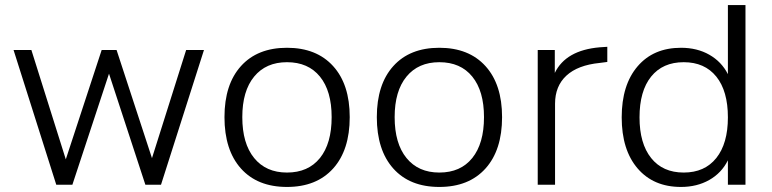

<svg xmlns="http://www.w3.org/2000/svg" viewBox="-20 -739 3090 768"><path d="M205.1 0 34.2 -539.1H105.5L243.2 -101.6L386.7 -539.1H446.3L587.9 -106.4L724.6 -539.1H795.9L624 0H561.5L416 -444.3L269.5 0Z M877.9 -270.5Q877.9 -401.4 943.8 -474.6Q1009.8 -547.9 1127.9 -547.9Q1246.1 -547.9 1312.5 -474.6Q1378.9 -401.4 1378.9 -270.5Q1378.9 -138.7 1312.5 -64.9Q1246.1 8.8 1127.9 8.8Q1009.8 8.8 943.8 -64.9Q877.9 -138.7 877.9 -270.5ZM949.2 -270.5Q949.2 -165 996.6 -106.9Q1043.9 -48.8 1127.9 -48.8Q1212.9 -48.8 1259.8 -106.9Q1306.6 -165 1306.6 -270.5Q1306.6 -375 1259.8 -432.6Q1212.9 -490.2 1127.9 -490.2Q1043.9 -490.2 996.6 -432.6Q949.2 -375 949.2 -270.5Z M1487.3 -270.5Q1487.3 -401.4 1553.2 -474.6Q1619.1 -547.9 1737.3 -547.9Q1855.5 -547.9 1921.9 -474.6Q1988.3 -401.4 1988.3 -270.5Q1988.3 -138.7 1921.9 -64.9Q1855.5 8.8 1737.3 8.8Q1619.1 8.8 1553.2 -64.9Q1487.3 -138.7 1487.3 -270.5ZM1558.6 -270.5Q1558.6 -165 1606 -106.9Q1653.3 -48.8 1737.3 -48.8Q1822.3 -48.8 1869.1 -106.9Q1916 -165 1916 -270.5Q1916 -375 1869.1 -432.6Q1822.3 -490.2 1737.3 -490.2Q1653.3 -490.2 1606 -432.6Q1558.6 -375 1558.6 -270.5Z M2130.9 0V-539.1H2199.2V-447.3Q2243.2 -538.1 2378.9 -549.8L2409.2 -551.8V-491.2L2378.9 -487.3Q2291 -478.5 2245.6 -436.5Q2200.2 -394.5 2200.2 -324.2V0Z M2704.1 8.8Q2593.8 8.8 2530.3 -65.4Q2466.8 -139.6 2466.8 -269.5Q2466.8 -399.4 2530.3 -473.6Q2593.8 -547.9 2704.1 -547.9Q2768.6 -547.9 2817.4 -520Q2866.2 -492.2 2891.6 -442.4V-718.8H2961.9V0H2891.6V-97.7Q2866.2 -46.9 2816.9 -19Q2767.6 8.8 2704.1 8.8ZM2538.1 -269.5Q2538.1 -165 2584.5 -106.9Q2630.9 -48.8 2714.8 -48.8Q2798.8 -48.8 2845.2 -106.9Q2891.6 -165 2891.6 -269.5Q2891.6 -375 2845.2 -432.6Q2798.8 -490.2 2714.8 -490.2Q2630.9 -490.2 2584.5 -432.6Q2538.1 -375 2538.1 -269.5Z"/></svg>

Font: Min Sans Light
Style: Regular
Weight: 300
Designer: Jinseong-Kim, NotoSansCJK, Nunito
Foundry: Jinseong-Kim
Version: Version 1.400;Glyphs 3.1.2 (3151)